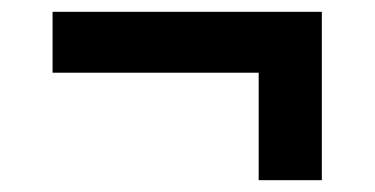

<svg xmlns="http://www.w3.org/2000/svg" viewBox="-20 -402 640 328"><path d="M421.9 -94.2V-277.8H69.8V-381.8H529.8V-94.2Z"/></svg>

Font: Office Code Pro D Bold
Style: Regular
Weight: 700
Designer: Nathan Rutzky & Paul D. Hunt
Foundry: Adobe Systems Incorporated
Version: Version 1.004;PS 001.004;hotconv 1.0.70;makeotf.lib2.5.58329